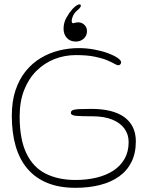

<svg xmlns="http://www.w3.org/2000/svg" viewBox="-20 -838 695 894"><path d="M331 36.5Q256.5 36.5 201 14Q145.5 -8.5 108.5 -51.5Q71.5 -94.5 53.2 -156.8Q35 -219 35 -298.5Q35 -366 52.2 -417.8Q69.5 -469.5 99.8 -506.8Q130 -544 169.8 -567.8Q209.5 -591.5 254.5 -602.8Q299.5 -614 346 -614Q384.5 -614 420 -607.2Q455.5 -600.5 483.5 -590Q511.5 -579.5 527.8 -568.2Q544 -557 544 -547.5Q544 -543 540.2 -538.5Q536.5 -534 531 -534Q525 -534 512.5 -541.2Q500 -548.5 478 -557.8Q456 -567 420.8 -574.2Q385.5 -581.5 333.5 -581.5Q280.5 -581.5 233.2 -562.8Q186 -544 149.5 -507.8Q113 -471.5 92.2 -418.2Q71.5 -365 71.5 -296Q71.5 -189.5 102.8 -124.2Q134 -59 192.5 -29.5Q251 0 331.5 0Q384 0 429 -10.8Q474 -21.5 507.8 -43.5Q541.5 -65.5 560.2 -98.8Q579 -132 579 -176.5Q579 -212 559.5 -239Q540 -266 502.5 -281.2Q465 -296.5 411 -296.5Q361.5 -296.5 335.8 -298.5Q310 -300.5 310 -312.5Q310 -321.5 319 -325.2Q328 -329 349 -330Q370 -331 406 -331Q454 -331 492.2 -321.8Q530.5 -312.5 557.2 -293.8Q584 -275 598.2 -246.5Q612.5 -218 612.5 -180Q612.5 -124.5 592 -83.5Q571.5 -42.5 534 -16Q496.5 10.5 445 23.5Q393.5 36.5 331 36.5ZM356.5 -811.5Q356.5 -806.5 351.2 -800.5Q346 -794.5 339 -789Q327.5 -779.5 320.8 -765.8Q314 -752 314 -741.5Q314 -730 320 -730Q324 -730 330.2 -732Q336.5 -734 344 -734Q360.5 -734 372.8 -722.5Q385 -711 385 -692.5Q385 -672 370 -658.2Q355 -644.5 333 -644.5Q306.5 -644.5 291.2 -661.5Q276 -678.5 276 -704Q276 -732 289 -755.2Q302 -778.5 317 -795.5Q325.5 -804.5 334.2 -811Q343 -817.5 350.5 -817.5Q353 -817.5 354.8 -816Q356.5 -814.5 356.5 -811.5Z"/></svg>

Font: Gluten Thin Thin
Style: Regular
Weight: 250
Version: Version 1.300